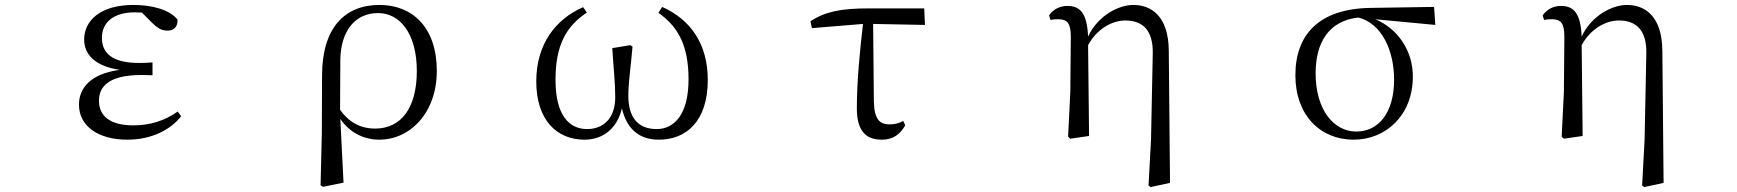

<svg xmlns="http://www.w3.org/2000/svg" viewBox="-20 -551 7040 778"><path d="M496 15C593 15 670 -24 714 -80L700 -99C648 -62 588 -43 521 -43C427 -43 381 -80 381 -143C381 -200 421 -247 552 -247C562 -247 572 -247 598 -246V-298C574 -296 559 -296 542 -296C433 -296 393 -337 393 -398C393 -460 440 -501 526 -501L555 -500L598 -457C624 -432 638 -427 661 -427C684 -427 702 -444 699 -472C666 -513 593 -531 521 -531C385 -531 321 -466 321 -391C321 -331 364 -283 465 -268C348 -252 300 -195 300 -127C300 -39 379 15 496 15Z M1279 200 1289 206 1372 189 1359 -69C1396 -15 1453 15 1517 15C1641 15 1750 -93 1750 -264C1750 -440 1651 -531 1518 -531C1375 -531 1285 -436 1285 -245L1284 -6ZM1358 -106 1359 -306C1360 -426 1419 -498 1512 -498C1600 -498 1669 -416 1669 -263C1669 -113 1605 -30 1500 -30C1439 -30 1393 -57 1358 -106Z M2348 15C2423 15 2481 -30 2500 -112C2520 -27 2571 15 2650 15C2760 15 2848 -59 2848 -227C2848 -375 2776 -473 2663 -523L2648 -499C2731 -441 2770 -362 2770 -229C2770 -86 2711 -28 2641 -28C2565 -28 2526 -75 2526 -164C2526 -218 2537 -287 2543 -362L2534 -368L2461 -356C2466 -273 2473 -219 2473 -157C2473 -71 2424 -28 2359 -28C2285 -28 2231 -86 2231 -227C2231 -365 2272 -443 2358 -500L2343 -522C2231 -473 2153 -372 2153 -221C2153 -64 2237 15 2348 15Z M3553 15C3598 15 3627 -6 3648 -43L3640 -61C3624 -52 3607 -47 3584 -47C3547 -47 3523 -65 3521 -137L3518 -454L3728 -450L3725 -517H3499C3388 -517 3324 -504 3264 -465L3270 -437L3477 -454C3464 -344 3452 -221 3452 -112C3452 -20 3489 15 3553 15Z M4634 201 4643 207 4721 190 4716 -345C4715 -485 4646 -531 4572 -531C4515 -531 4430 -490 4389 -403C4385 -500 4355 -527 4305 -527C4270 -527 4244 -509 4231 -488L4237 -470C4249 -473 4258 -473 4269 -473C4305 -473 4319 -456 4319 -403L4317 -178L4308 3L4317 11L4393 0L4389 -368C4426 -436 4488 -468 4540 -468C4608 -468 4654 -431 4651 -331L4644 16Z M5465 15C5595 15 5705 -83 5705 -241C5705 -347 5643 -435 5553 -473L5796 -450L5791 -523L5534 -519C5325 -516 5229 -411 5229 -246C5229 -84 5330 15 5465 15ZM5484 -480C5580 -456 5629 -345 5629 -228C5629 -93 5565 -18 5476 -18C5385 -18 5311 -105 5311 -254C5311 -382 5367 -467 5484 -480Z M6634 201 6643 207 6721 190 6716 -345C6715 -485 6646 -531 6572 -531C6515 -531 6430 -490 6389 -403C6385 -500 6355 -527 6305 -527C6270 -527 6244 -509 6231 -488L6237 -470C6249 -473 6258 -473 6269 -473C6305 -473 6319 -456 6319 -403L6317 -178L6308 3L6317 11L6393 0L6389 -368C6426 -436 6488 -468 6540 -468C6608 -468 6654 -431 6651 -331L6644 16Z"/></svg>

Font: Harano Aji Mincho
Style: Regular
Weight: 400
Foundry: Masamichi Hosoda
Version: HaranoAjiMincho-Regular version 20230610;ttx 4.39.4